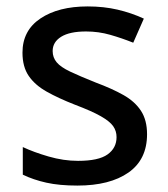

<svg xmlns="http://www.w3.org/2000/svg" viewBox="-20 -568 522 598"><path d="M438 -150Q438 -71 380 -30.5Q322 10 221 10Q165 10 124.5 1Q84 -8 51 -24V-110Q85 -94 131.5 -80.5Q178 -67 223 -67Q287 -67 315 -87Q343 -107 343 -141Q343 -160 332.5 -175Q322 -190 294 -206Q266 -222 213 -242Q162 -262 125.5 -282.5Q89 -303 69.5 -331.5Q50 -360 50 -404Q50 -473 106 -510.5Q162 -548 253 -548Q303 -548 346 -538Q389 -528 428 -510L395 -435Q360 -449 323.5 -459.5Q287 -470 248 -470Q197 -470 170.5 -453.5Q144 -437 144 -409Q144 -389 156.5 -374Q169 -359 198.5 -345Q228 -331 278 -311Q329 -292 364.5 -272Q400 -252 419 -223Q438 -194 438 -150Z"/></svg>

Font: Noto Sans Sundanese Medium
Style: Regular
Weight: 500
Version: Version 2.003